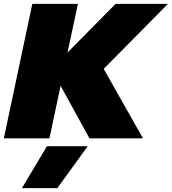

<svg xmlns="http://www.w3.org/2000/svg" viewBox="-39 -719 893 998"><path d="M129 -699H366L312 -446L562 -699H834L500 -361L704 0H426L276 -273L218 0H-19ZM205 41H417L259 259H75Z"/></svg>

Font: Prompt Black
Style: Italic
Weight: 900
Italic angle: -12°
Designer: Katatrad Team
Foundry: CadsonDemak
Version: Version 1.001